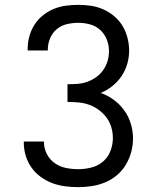

<svg xmlns="http://www.w3.org/2000/svg" viewBox="-20 -763 640 791"><path d="M303 8Q276 8 248.5 4.5Q221 1 195.5 -8.5Q170 -18 147.5 -34.5Q125 -51 109.5 -73Q94 -95 86 -121.5Q78 -148 78 -176V-180H161V-177Q161 -152 173 -128.5Q185 -105 206 -90.5Q227 -76 252 -71Q277 -66 303 -66Q330 -66 357 -73Q384 -80 404.5 -97.5Q425 -115 435 -141Q445 -167 445 -194Q445 -217 438.5 -239Q432 -261 418.5 -279Q405 -297 386.5 -310.5Q368 -324 347 -331.5Q326 -339 303 -341Q280 -343 258 -343V-416Q278 -416 299 -417.5Q320 -419 339.5 -426Q359 -433 376 -445Q393 -457 405 -474Q417 -491 423 -511Q429 -531 429 -552Q429 -577 420 -600Q411 -623 393 -639.5Q375 -656 351 -662.5Q327 -669 303 -669Q279 -669 255.5 -663.5Q232 -658 214 -643Q196 -628 186.5 -605.5Q177 -583 177 -559V-555H94V-562Q94 -588 101 -613.5Q108 -639 122 -661Q136 -683 156.5 -699.5Q177 -716 201 -726Q225 -736 251 -739.5Q277 -743 303 -743Q330 -743 356 -739Q382 -735 406.5 -724Q431 -713 451.5 -695.5Q472 -678 485.5 -655Q499 -632 505.5 -606Q512 -580 512 -554Q512 -526 504 -499Q496 -472 480.5 -449Q465 -426 443 -408.5Q421 -391 395 -380Q424 -370 449 -351.5Q474 -333 492 -308Q510 -283 519 -253Q528 -223 528 -193Q528 -164 520.5 -136.5Q513 -109 498.5 -84.5Q484 -60 462 -41.5Q440 -23 414 -12Q388 -1 359.5 3.5Q331 8 303 8Z"/></svg>

Font: R Plex Mono
Style: Regular
Weight: 400
Monospace: yes
Designer: Belleve Invis
Foundry: Belleve Invis
Version: Version 31.8.0